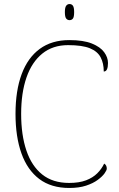

<svg xmlns="http://www.w3.org/2000/svg" viewBox="-20 -923 590 953"><path d="M324 10Q234 10 175 -34.5Q116 -79 86.5 -161.5Q57 -244 57 -358Q57 -473 87.5 -555Q118 -637 177.5 -680.5Q237 -724 324 -724Q394 -724 436 -707Q478 -690 497 -664Q516 -638 516 -610Q516 -590 511 -579Q506 -568 495 -568Q495 -609 479.5 -638.5Q464 -668 426 -683.5Q388 -699 318 -699Q242 -699 190 -657Q138 -615 111.5 -538.5Q85 -462 85 -358Q85 -253 111 -176Q137 -99 189.5 -57Q242 -15 323 -15Q373 -15 407 -28Q441 -41 463 -63Q485 -85 497 -111Q504 -107 507 -100.5Q510 -94 510 -86Q510 -78 499 -62.5Q488 -47 465 -30Q442 -13 407 -1.5Q372 10 324 10ZM325 -823Q315 -823 308.5 -831Q302 -839 302 -863Q302 -886 308.5 -894.5Q315 -903 325 -903Q336 -903 342 -894.5Q348 -886 348 -863Q348 -839 342 -831Q336 -823 325 -823Z"/></svg>

Font: Noto Serif Hebrew Thin
Style: Regular
Weight: 250
Version: Version 2.003